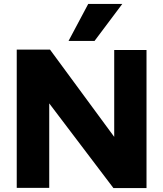

<svg xmlns="http://www.w3.org/2000/svg" viewBox="-20 -954 829 975"><path d="M65 0V-702H234L560 -259V-700H724V1H556L230 -429V0ZM328 -746 428 -934H601L460 -746Z"/></svg>

Font: Georama SemiExpanded
Style: Bold
Weight: 700
Width: 6
Designer: Jean-Baptiste Levee
Foundry: Production Type
Version: Version 1.001